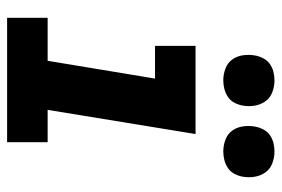

<svg xmlns="http://www.w3.org/2000/svg" viewBox="-146 -646 792 540"><g transform="rotate(90 250.0 -376.0)"><path d="M30 0V-114H151L201 -416H109V-530H357L289 -114H380V0ZM406 -608Q389 -608 373 -614Q357 -620 347.5 -633Q338 -646 335.5 -663Q333 -680 336 -697Q338 -709 344 -720.5Q350 -732 360 -739Q370 -746 382 -749Q394 -752 406 -752Q423 -752 439 -746Q455 -740 464.5 -727Q474 -714 477 -697Q480 -680 477 -663Q475 -651 469 -639.5Q463 -628 452.5 -621Q442 -614 430 -611Q418 -608 406 -608ZM206 -608Q189 -608 173 -614Q157 -620 147.5 -633Q138 -646 135.5 -663Q133 -680 136 -697Q138 -709 144 -720.5Q150 -732 160 -739Q170 -746 182 -749Q194 -752 206 -752Q223 -752 239 -746Q255 -740 264.5 -727Q274 -714 277 -697Q280 -680 277 -663Q275 -651 269 -639.5Q263 -628 252.5 -621Q242 -614 230 -611Q218 -608 206 -608Z"/></g></svg>

Font: Iosevka Curly Heavy Oblique
Style: Regular
Weight: 900
Italic angle: -9°
Monospace: yes
Designer: Belleve Invis
Foundry: Belleve Invis
Version: Version 11.1.0; ttfautohint (v1.8.3)